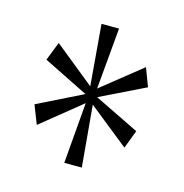

<svg xmlns="http://www.w3.org/2000/svg" viewBox="-68 -823 485 507"><g transform="rotate(15 175.0 -570.0)"><path d="M150 -380H198L183 -548L293 -460L312 -510L189 -570L312 -630L293 -680L183 -592L198 -760H150L164 -593L54 -682L34 -631L157 -570L34 -509L54 -458L164 -547Z"/></g></svg>

Font: Noto Serif Thai ExtraCondensed ExtraLight
Style: Regular
Weight: 200
Width: 2
Designer: Monotype Design Team
Foundry: Monotype Imaging Inc.
Version: Version 2.002